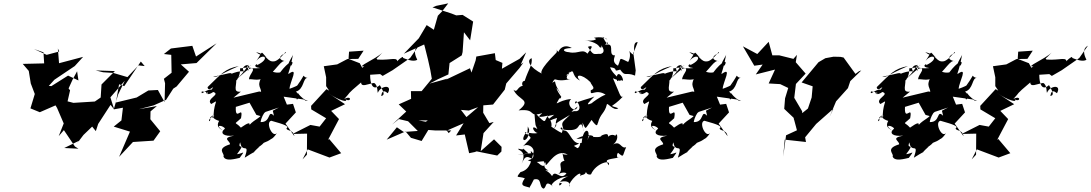

<svg xmlns="http://www.w3.org/2000/svg" viewBox="-20 -865 6525 1148"><path d="M435 0 479 -58 531 -108 553 -81 567 -124 641 -238 663 -210 640 -283 726 -382 686 -299 660 -211 715 -221 706 -145 660 -108 757 -78 692 73 775 -16 898 -24 938 -80 879 -152 880 -199 918 -231 810 -212 899 -235 973 -268 1016 -335 1036 -348 1110 -436 1061 -480 1155 -488 1275 -606 1152 -527 1130 -591 1002 -575 960 -542 1004 -537 1006 -430 960 -394 967 -367 964 -255 924 -327 867 -324 797 -282 673 -252 692 -361 723 -350 822 -497 845 -470 808 -474 742 -404 657 -429 596 -433 552 -444 667 -440 587 -360 582 -282 547 -258 419 -250 384 -259 399 -325 390 -336 414 -389 441 -439 449 -384 387 -413 287 -350 264 -352 266 -345 305 -388 427 -470 477 -525 333 -487 326 -575 334 -557 259 -537 183 -572 240 -552 244 -486 116 -483 152 -441 164 -366 188 -303 162 -217 218 -194 312 -235 321 -220 361 -127 331 -51 362 -87 428 11 449 24 364 20 454 -24Z M1420 -317C1364 -311 1403 -360 1390 -408C1358 -361 1416 -371 1416 -457C1446 -453 1531 -494 1445 -460C1538 -467 1466 -424 1469 -390C1477 -398 1558 -368 1553 -420C1503 -338 1552 -350 1539 -295C1529 -281 1590 -259 1581 -299L1585 -309L1530 -318L1376 -281ZM1618 -173C1577 -213 1604 -133 1538 -135C1548 -197 1598 -218 1544 -191C1550 -164 1502 -153 1472 -118C1478 -148 1418 -98 1420 -102C1384 -142 1375 -114 1421 -158C1437 -245 1385 -130 1390 -226L1472 -251L1513 -178L1538 -171L1568 -196L1696 -238L1676 -287L1797 -270L1809 -262C1845 -261 1800 -253 1762 -308C1731 -235 1793 -286 1749 -317C1800 -332 1790 -400 1819 -399C1774 -407 1821 -442 1756 -352C1797 -378 1769 -354 1711 -334C1713 -376 1771 -471 1704 -422C1704 -437 1714 -441 1732 -539C1734 -533 1676 -458 1723 -474C1744 -512 1705 -499 1655 -432C1592 -421 1583 -486 1551 -378C1641 -453 1658 -510 1690 -499C1671 -500 1621 -517 1689 -549C1691 -569 1662 -512 1624 -499C1575 -489 1582 -539 1511 -553C1551 -525 1540 -546 1574 -522C1534 -560 1557 -564 1513 -501C1555 -553 1602 -515 1516 -475C1528 -493 1476 -465 1536 -458C1458 -450 1498 -481 1396 -392C1489 -482 1462 -510 1462 -439C1498 -508 1395 -464 1448 -431C1430 -460 1303 -401 1369 -417C1361 -437 1360 -427 1254 -406C1282 -401 1284 -417 1408 -470C1324 -454 1304 -424 1221 -344C1225 -306 1275 -371 1245 -329C1210 -333 1178 -288 1187 -319C1196 -313 1235 -320 1222 -301C1214 -354 1195 -273 1255 -315C1303 -300 1207 -274 1243 -243C1295 -273 1260 -262 1257 -177C1277 -169 1206 -141 1281 -186C1197 -148 1243 -118 1237 -164C1277 -189 1222 -164 1290 -142C1270 -108 1294 -97 1312 -85C1257 -126 1317 -114 1325 -96C1291 -69 1317 -47 1380 -54C1300 -39 1358 -23 1355 -2C1268 25 1327 54 1316 70C1327 104 1392 83 1413 79C1450 28 1434 53 1397 57C1456 -22 1396 38 1416 -14C1428 58 1476 -21 1443 78C1555 7 1452 84 1532 11C1489 34 1537 13 1557 -11C1638 -42 1588 -48 1594 -62C1572 -37 1597 -4 1640 -77C1615 -25 1563 -135 1602 -143C1685 -120 1710 -109 1693 -98C1694 -80 1734 -92 1740 -51L1687 -126L1749 -193L1732 -244L1676 -237L1611 -203Z M2122 -513 2057 -512 1996 -480 1916 -469 1930 -403V-350L1948 -323L1932 -332L1840 -232L1841 -211L1930 -158L1891 -108L1836 -118L1729 -64L1816 -66L1815 60L1789 88L1820 28L1950 77L2020 51L1948 -34L1941 -28L2007 -153L1960 -202L2043 -242L1940 -310C2012 -260 2065 -252 2046 -271C2081 -251 2085 -298 2038 -273C2083 -320 2043 -291 2139 -372C2141 -341 2177 -363 2216 -369C2242 -359 2235 -301 2240 -312C2256 -352 2329 -363 2299 -308C2295 -307 2267 -343 2259 -291C2277 -295 2283 -304 2251 -356C2208 -318 2193 -365 2193 -418L2253 -422L2268 -411L2327 -445L2432 -518L2484 -592C2479 -588 2441 -574 2475 -508C2453 -492 2407 -512 2389 -519C2401 -541 2333 -490 2354 -482C2366 -534 2319 -502 2235 -509C2229 -532 2199 -477 2267 -551C2224 -509 2106 -464 2158 -468C2126 -447 2072 -412 2179 -398L2131 -487L2064 -513L2067 -556L2154 -562Z M3086 -513 2981 -454 2984 -489 2944 -506 2939 -547 2828 -527 2824 -504 2799 -431 2790 -457 2643 -387 2656 -395 2548 -365 2598 -391 2661 -420 2668 -488 2741 -534 2746 -554 2754 -672 2791 -624 2809 -736 2746 -776 2708 -773 2680 -784 2566 -821 2588 -830 2660 -845 2624 -798 2598 -771 2574 -687 2531 -715 2484 -636 2395 -544 2516 -599 2519 -589 2539 -509 2553 -446 2562 -394 2501 -320H2437L2438 -274L2364 -241L2409 -198L2324 -120L2365 -153L2420 -140L2478 -82L2394 -76L2353 -104L2292 -30L2405 -79L2437 -41L2501 -22L2541 -88L2582 -85H2678L2663 -69L2590 -164L2647 -218L2526 -137L2483 -145H2558L2572 -157L2649 -83L2752 -128L2707 -55L2759 -61L2785 51L2819 44L2830 40L2953 65L2978 41L2979 13L2934 -32L2854 39L2871 -69L2932 -136L2906 -129L2869 -191L2870 -251L2769 -165L2736 -208L2783 -204L2868 -235L2928 -240L2998 -329L3007 -366L3086 -458L3110 -491L3094 -480L3126 -552Z M3144 -90C3145 -10 3076 -8 3128 -76C3153 -24 3175 -64 3106 11C3135 -16 3193 25 3162 62C3127 3 3214 79 3136 93C3198 124 3244 73 3243 122C3258 120 3306 19 3375 60C3316 60 3334 40 3435 -3C3464 -28 3440 34 3428 18C3373 -19 3375 -9 3379 50C3391 66 3471 81 3476 105C3492 71 3504 -11 3473 54C3414 58 3376 30 3381 47C3415 21 3416 -10 3325 37C3351 15 3342 115 3364 94C3290 108 3373 149 3304 185C3354 149 3373 179 3368 170C3332 221 3301 143 3281 188C3253 146 3218 154 3260 154C3196 129 3277 63 3248 87C3295 33 3276 65 3208 53C3259 133 3230 139 3203 113C3127 56 3121 66 3099 114C3136 30 3069 35 3080 24C3150 43 3064 -14 3140 52C3054 64 3049 67 3170 49C3157 84 3156 148 3092 164C3059 205 3078 186 3118 201C3083 251 3116 246 3149 257C3137 264 3148 259 3172 208C3225 196 3199 252 3230 263C3251 254 3236 209 3285 248C3259 248 3311 191 3377 191C3318 203 3311 271 3340 231C3290 225 3405 198 3383 252C3376 218 3467 141 3448 188C3462 173 3491 192 3484 130C3471 192 3518 177 3514 177C3542 110 3638 85 3619 123C3601 89 3594 92 3685 76C3662 88 3669 49 3676 49C3713 80 3700 68 3724 15C3691 27 3692 -27 3646 -1C3692 -36 3661 -98 3656 -32C3679 -58 3632 -68 3618 -48C3612 -50 3625 -76 3577 -55C3572 -35 3510 -55 3521 -39C3548 -54 3489 -72 3426 -34C3521 -38 3514 -83 3492 -27C3518 -98 3466 -111 3458 -11C3404 7 3390 -73 3362 -83C3297 -94 3361 -127 3339 -70C3295 -89 3254 -134 3273 -91C3299 -169 3207 -164 3294 -179C3271 -161 3196 -102 3208 -115C3259 -130 3242 -139 3311 -160C3289 -102 3324 -138 3293 -95C3312 -135 3282 -116 3388 -178C3333 -126 3337 -134 3349 -90C3456 -75 3428 -123 3457 -121C3476 -85 3469 -49 3463 -132C3485 -86 3475 -90 3517 -148C3557 -92 3550 -127 3555 -129C3570 -188 3595 -186 3608 -239C3609 -259 3649 -196 3677 -218C3616 -242 3634 -212 3707 -290C3690 -273 3686 -306 3645 -397C3732 -362 3661 -398 3705 -382C3706 -418 3658 -451 3670 -380C3707 -390 3641 -417 3628 -463C3687 -457 3636 -432 3688 -449C3721 -402 3717 -437 3777 -413L3781 -444L3767 -547L3793 -613C3747 -618 3798 -492 3743 -560C3763 -493 3696 -459 3724 -467C3783 -462 3767 -416 3757 -484C3669 -526 3699 -522 3675 -472C3624 -500 3673 -542 3650 -534C3614 -543 3661 -612 3599 -597C3621 -640 3625 -559 3584 -645C3635 -607 3609 -654 3531 -639C3567 -627 3511 -617 3476 -625C3586 -605 3552 -572 3578 -583C3558 -616 3616 -555 3572 -543C3526 -544 3532 -529 3495 -585C3562 -609 3456 -518 3499 -536C3466 -582 3440 -539 3381 -553C3350 -554 3328 -576 3399 -578C3331 -617 3303 -530 3325 -547C3284 -590 3322 -565 3305 -548C3203 -445 3210 -426 3226 -421C3139 -466 3129 -506 3159 -517C3164 -474 3142 -457 3117 -381C3094 -382 3099 -336 3121 -352C3068 -357 3079 -303 3050 -329C3080 -262 3164 -272 3081 -205C3192 -217 3134 -161 3220 -188C3232 -189 3156 -150 3258 -174C3228 -143 3256 -111 3175 -194C3183 -93 3180 -128 3193 -93C3148 -125 3171 -71 3195 -70C3155 -58 3089 -93 3133 -59L3136 -109ZM3310 -343C3292 -378 3308 -386 3282 -370C3307 -415 3286 -367 3393 -393C3335 -382 3391 -444 3454 -533C3354 -427 3403 -425 3363 -413C3432 -472 3383 -414 3449 -383C3411 -420 3456 -428 3510 -374C3517 -353 3546 -337 3512 -325C3508 -282 3539 -339 3601 -299C3569 -288 3519 -250 3518 -248C3471 -227 3507 -260 3534 -288C3504 -274 3430 -259 3418 -245C3419 -292 3473 -206 3425 -200C3406 -206 3371 -176 3433 -228C3422 -181 3358 -239 3395 -273C3313 -266 3290 -217 3324 -276C3320 -290 3326 -261 3336 -286C3275 -373 3339 -321 3307 -341L3333 -302Z M4010 -317C3954 -311 3993 -360 3980 -408C3948 -361 4006 -371 4006 -457C4036 -453 4121 -494 4035 -460C4128 -467 4056 -424 4059 -390C4067 -398 4148 -368 4143 -420C4093 -338 4142 -350 4129 -295C4119 -281 4180 -259 4171 -299L4175 -309L4120 -318L3966 -281ZM4208 -173C4167 -213 4194 -133 4128 -135C4138 -197 4188 -218 4134 -191C4140 -164 4092 -153 4062 -118C4068 -148 4008 -98 4010 -102C3974 -142 3965 -114 4011 -158C4027 -245 3975 -130 3980 -226L4062 -251L4103 -178L4128 -171L4158 -196L4286 -238L4266 -287L4387 -270L4399 -262C4435 -261 4390 -253 4352 -308C4321 -235 4383 -286 4339 -317C4390 -332 4380 -400 4409 -399C4364 -407 4411 -442 4346 -352C4387 -378 4359 -354 4301 -334C4303 -376 4361 -471 4294 -422C4294 -437 4304 -441 4322 -539C4324 -533 4266 -458 4313 -474C4334 -512 4295 -499 4245 -432C4182 -421 4173 -486 4141 -378C4231 -453 4248 -510 4280 -499C4261 -500 4211 -517 4279 -549C4281 -569 4252 -512 4214 -499C4165 -489 4172 -539 4101 -553C4141 -525 4130 -546 4164 -522C4124 -560 4147 -564 4103 -501C4145 -553 4192 -515 4106 -475C4118 -493 4066 -465 4126 -458C4048 -450 4088 -481 3986 -392C4079 -482 4052 -510 4052 -439C4088 -508 3985 -464 4038 -431C4020 -460 3893 -401 3959 -417C3951 -437 3950 -427 3844 -406C3872 -401 3874 -417 3998 -470C3914 -454 3894 -424 3811 -344C3815 -306 3865 -371 3835 -329C3800 -333 3768 -288 3777 -319C3786 -313 3825 -320 3812 -301C3804 -354 3785 -273 3845 -315C3893 -300 3797 -274 3833 -243C3885 -273 3850 -262 3847 -177C3867 -169 3796 -141 3871 -186C3787 -148 3833 -118 3827 -164C3867 -189 3812 -164 3880 -142C3860 -108 3884 -97 3902 -85C3847 -126 3907 -114 3915 -96C3881 -69 3907 -47 3970 -54C3890 -39 3948 -23 3945 -2C3858 25 3917 54 3906 70C3917 104 3982 83 4003 79C4040 28 4024 53 3987 57C4046 -22 3986 38 4006 -14C4018 58 4066 -21 4033 78C4145 7 4042 84 4122 11C4079 34 4127 13 4147 -11C4228 -42 4178 -48 4184 -62C4162 -37 4187 -4 4230 -77C4205 -25 4153 -135 4192 -143C4275 -120 4300 -109 4283 -98C4284 -80 4324 -92 4330 -51L4277 -126L4339 -193L4322 -244L4266 -237L4201 -203Z M4724 -513 4640 -534H4598L4576 -615L4508 -542L4422 -588L4490 -472L4540 -479L4499 -420L4614 -449L4576 -366L4645 -362L4693 -339L4674 -277L4669 -214L4725 -161L4745 -86L4680 -56L4663 71L4672 -30L4799 -16L4794 -44L4860 -124L4963 -215L4940 -166L4979 -259L5050 -338L5064 -380L5130 -444L5116 -439L5095 -423L5024 -521L5005 -525L4964 -526L4915 -517L4874 -493L4773 -372L4839 -349L4833 -282L4809 -211L4828 -230L4725 -147L4778 -162L4776 -200L4729 -280L4739 -363L4797 -425L4738 -493L4745 -537Z M5421 -317C5365 -311 5404 -360 5391 -408C5359 -361 5417 -371 5417 -457C5447 -453 5532 -494 5446 -460C5539 -467 5467 -424 5470 -390C5478 -398 5559 -368 5554 -420C5504 -338 5553 -350 5540 -295C5530 -281 5591 -259 5582 -299L5586 -309L5531 -318L5377 -281ZM5619 -173C5578 -213 5605 -133 5539 -135C5549 -197 5599 -218 5545 -191C5551 -164 5503 -153 5473 -118C5479 -148 5419 -98 5421 -102C5385 -142 5376 -114 5422 -158C5438 -245 5386 -130 5391 -226L5473 -251L5514 -178L5539 -171L5569 -196L5697 -238L5677 -287L5798 -270L5810 -262C5846 -261 5801 -253 5763 -308C5732 -235 5794 -286 5750 -317C5801 -332 5791 -400 5820 -399C5775 -407 5822 -442 5757 -352C5798 -378 5770 -354 5712 -334C5714 -376 5772 -471 5705 -422C5705 -437 5715 -441 5733 -539C5735 -533 5677 -458 5724 -474C5745 -512 5706 -499 5656 -432C5593 -421 5584 -486 5552 -378C5642 -453 5659 -510 5691 -499C5672 -500 5622 -517 5690 -549C5692 -569 5663 -512 5625 -499C5576 -489 5583 -539 5512 -553C5552 -525 5541 -546 5575 -522C5535 -560 5558 -564 5514 -501C5556 -553 5603 -515 5517 -475C5529 -493 5477 -465 5537 -458C5459 -450 5499 -481 5397 -392C5490 -482 5463 -510 5463 -439C5499 -508 5396 -464 5449 -431C5431 -460 5304 -401 5370 -417C5362 -437 5361 -427 5255 -406C5283 -401 5285 -417 5409 -470C5325 -454 5305 -424 5222 -344C5226 -306 5276 -371 5246 -329C5211 -333 5179 -288 5188 -319C5197 -313 5236 -320 5223 -301C5215 -354 5196 -273 5256 -315C5304 -300 5208 -274 5244 -243C5296 -273 5261 -262 5258 -177C5278 -169 5207 -141 5282 -186C5198 -148 5244 -118 5238 -164C5278 -189 5223 -164 5291 -142C5271 -108 5295 -97 5313 -85C5258 -126 5318 -114 5326 -96C5292 -69 5318 -47 5381 -54C5301 -39 5359 -23 5356 -2C5269 25 5328 54 5317 70C5328 104 5393 83 5414 79C5451 28 5435 53 5398 57C5457 -22 5397 38 5417 -14C5429 58 5477 -21 5444 78C5556 7 5453 84 5533 11C5490 34 5538 13 5558 -11C5639 -42 5589 -48 5595 -62C5573 -37 5598 -4 5641 -77C5616 -25 5564 -135 5603 -143C5686 -120 5711 -109 5694 -98C5695 -80 5735 -92 5741 -51L5688 -126L5750 -193L5733 -244L5677 -237L5612 -203Z M6123 -513 6058 -512 5997 -480 5917 -469 5931 -403V-350L5949 -323L5933 -332L5841 -232L5842 -211L5931 -158L5892 -108L5837 -118L5730 -64L5817 -66L5816 60L5790 88L5821 28L5951 77L6021 51L5949 -34L5942 -28L6008 -153L5961 -202L6044 -242L5941 -310C6013 -260 6066 -252 6047 -271C6082 -251 6086 -298 6039 -273C6084 -320 6044 -291 6140 -372C6142 -341 6178 -363 6217 -369C6243 -359 6236 -301 6241 -312C6257 -352 6330 -363 6300 -308C6296 -307 6268 -343 6260 -291C6278 -295 6284 -304 6252 -356C6209 -318 6194 -365 6194 -418L6254 -422L6269 -411L6328 -445L6433 -518L6485 -592C6480 -588 6442 -574 6476 -508C6454 -492 6408 -512 6390 -519C6402 -541 6334 -490 6355 -482C6367 -534 6320 -502 6236 -509C6230 -532 6200 -477 6268 -551C6225 -509 6107 -464 6159 -468C6127 -447 6073 -412 6180 -398L6132 -487L6065 -513L6068 -556L6155 -562Z"/></svg>

Font: Hussar Lance
Style: Italic
Weight: 700
Foundry: Cannot Into Space Fonts, PlusOne Fonts
Version: Version 2.27